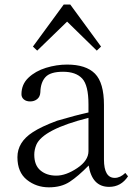

<svg xmlns="http://www.w3.org/2000/svg" viewBox="-20 -800 592 834"><path d="M55.7 -117.2Q55.7 -182.6 122.1 -225.6Q159.2 -250 227.5 -275.4Q310.5 -299.8 364.3 -311.5V-346.7Q364.3 -429.7 336.9 -459Q309.6 -488.3 253.9 -488.3Q198.2 -488.3 177.2 -464.8Q156.2 -441.4 155.3 -399.4Q154.3 -379.9 141.6 -369.6Q128.9 -359.4 111.3 -359.4Q93.8 -359.4 83.5 -368.2Q73.2 -377 73.2 -390.6Q73.2 -433.6 103.5 -462.4Q133.8 -491.2 179.7 -505.4Q225.6 -519.5 271.5 -519.5Q353.5 -519.5 392.6 -480Q431.6 -440.4 431.6 -343.8V-107.4Q431.6 -27.3 478.5 -27.3Q502 -27.3 524.4 -48.8L536.1 -34.2Q505.9 11.7 454.1 11.7Q379.9 11.7 365.2 -81.1Q319.3 -34.2 282.7 -10.3Q246.1 13.7 192.4 13.7Q137.7 13.7 96.7 -19Q55.7 -51.8 55.7 -117.2ZM123 -597.7 256.8 -780.3H285.2L418.9 -597.7L400.4 -580.1L271.5 -706.1L141.6 -580.1ZM128.9 -127.9Q128.9 -82 155.8 -59.6Q182.6 -37.1 224.6 -37.1Q266.6 -37.1 315.4 -69.8Q364.3 -102.5 364.3 -143.6V-288.1Q167 -238.3 137.7 -170.9Q128.9 -149.4 128.9 -127.9Z"/></svg>

Font: GenEi Koburi Mincho v6
Style: Regular
Weight: 400
Designer: o_tamon (Modified)
Foundry: o_tamon / Adobe Systems Incorporated
Version: Version 6.1